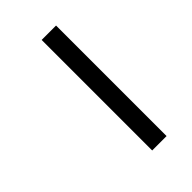

<svg xmlns="http://www.w3.org/2000/svg" viewBox="-193 -693 764 764"><g transform="rotate(-45 189.5 -311.0)"><path d="M194 -622H275V0H194Z"/></g></svg>

Font: Noto Sans Limbu
Style: Regular
Weight: 400
Designer: Monotype Design Team
Foundry: Monotype Imaging Inc.
Version: Version 2.004; ttfautohint (v1.8.4.7-5d5b)